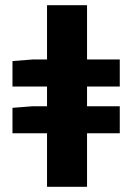

<svg xmlns="http://www.w3.org/2000/svg" viewBox="-20 -719 509 739"><path d="M161 0H315V-206H441V-310H315V-386H441V-490H315V-699H161V-490H105L28 -484V-386H161V-310H105L28 -304V-206H161Z"/></svg>

Font: DAIFUKU Sans
Style: Bold
Weight: 700
Designer: Original font ‘Source Han Sans JP’ : Paul D. Hunt
Foundry: Daifuku
Version: Version 1.000